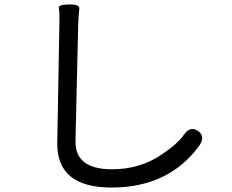

<svg xmlns="http://www.w3.org/2000/svg" viewBox="-20 -791 1040 862"><path d="M480 51Q237 51 237 -146Q237 -172 238 -198L246 -652Q247 -678 247 -704Q247 -741 244 -755.5Q241 -770 290 -771Q339 -772 336 -751Q333 -730 331 -678L320 -206Q319 -180 319 -154Q319 -31 483 -31Q608 -31 704 -96Q776 -144 805 -185Q834 -228 869 -203Q904 -179 874 -136Q737 51 480 51Z"/></svg>

Font: Resource Han Rounded CN
Style: Regular
Weight: 400
Designer: Cyano Hao (round all glyphs); Ryoko NISHIZUKA  (kana, bopomofo & ideographs); Paul D. Hunt (Latin, Greek & Cyrillic); Sa
Foundry: Cyano Hao
Version: 0.990